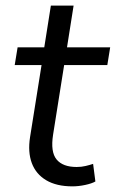

<svg xmlns="http://www.w3.org/2000/svg" viewBox="-20 -655 413 684"><path d="M237.9 8.9Q181.3 8.9 144.6 -12.9Q107.9 -34.8 93.3 -74Q78.7 -113.3 87.1 -166.6L128 -423.1H32.4L42.7 -486.3H137.7L161.2 -635H242.2L218.7 -486.3H372.5L362.3 -423.1H208.5L169.1 -175.2Q159.5 -113.6 181.6 -86.9Q203.7 -60.1 253.1 -60.1Q270.2 -60.1 285 -63.7Q299.8 -67.2 311.7 -71.2L319.8 -8.5Q307 -1.1 283.3 3.9Q259.7 8.9 237.9 8.9Z"/></svg>

Font: Nunito Sans 12pt ExtraLight
Style: Italic
Weight: 200
Italic angle: -9°
Designer: Vernon Adams
Foundry: Vernon Adams
Version: Version 3.101;gftools[0.9.27]